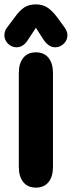

<svg xmlns="http://www.w3.org/2000/svg" viewBox="-25 -846 328 877"><path d="M61 -84Q61 -39 81.5 -14Q102 11 139 11Q176 11 196.5 -14Q217 -39 217 -84V-512Q217 -557 196.5 -582Q176 -607 139 -607Q102 -607 81.5 -582Q61 -557 61 -512ZM139 -719 173 -666Q197 -630 227 -630Q250 -630 266.5 -646.5Q283 -663 283 -685Q283 -703 269 -722L237 -766Q212 -799 190 -812.5Q168 -826 139 -826Q108 -826 86.5 -812.5Q65 -799 40 -764L7 -720Q1 -712 -2 -703Q-5 -694 -5 -685Q-5 -663 11.5 -646.5Q28 -630 51 -630Q82 -630 104 -666Z"/></svg>

Font: Beiruti Black
Style: Regular
Weight: 900
Designer: Arlette Boutros
Foundry: Boutros
Version: Version 1.41